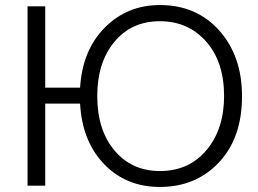

<svg xmlns="http://www.w3.org/2000/svg" viewBox="-20 -735 1020 760"><path d="M613 5Q479 5 392 -85.5Q305 -176 297 -325H159V0H89V-710H159V-388H297Q306 -536 394.5 -625.5Q483 -715 613 -715Q758 -715 848 -614Q938 -513 938 -354Q938 -189 846.5 -92Q755 5 613 5ZM613 -58Q728 -58 797.5 -141Q867 -224 867 -355Q867 -490 796 -570.5Q725 -651 613 -651Q500 -651 432.5 -569Q365 -487 365 -355Q365 -220 433.5 -139Q502 -58 613 -58Z"/></svg>

Font: Raleway-v4020
Style: Regular
Weight: 400
Designer: Matt McInerney, Pablo Impallari, Rodrigo Fuenzalida
Foundry: Matt McInerney, Pablo Impallari, Rodrigo Fuenzalida
Version: Version 4.020;PS 004.020;hotconv 1.0.88;makeotf.lib2.5.64775